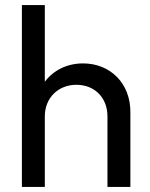

<svg xmlns="http://www.w3.org/2000/svg" viewBox="-20 -734 588 754"><path d="M66 0H156V-277C156 -349 208 -401 280 -401C352 -401 402 -350 402 -277V0H492V-295C492 -406 414 -485 306 -485C243 -485 190 -458 156 -413V-714H66Z"/></svg>

Font: Outfit
Style: Regular
Weight: 400
Designer: Rodrigo Fuenzalida
Foundry: fragTYPE
Version: Version 1.100;gftools[0.9.27]